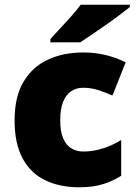

<svg xmlns="http://www.w3.org/2000/svg" viewBox="-20 -786 579 816"><path d="M318 10Q234 10 172 -20Q110 -50 76 -113Q42 -176 42 -274Q42 -375 80 -438.5Q118 -502 183.5 -532.5Q249 -563 333 -563Q384 -563 429.5 -552Q475 -541 514 -521L458 -380Q424 -395 394.5 -404Q365 -413 333 -413Q304 -413 282 -398Q260 -383 248 -352.5Q236 -322 236 -275Q236 -227 248.5 -198Q261 -169 283 -155.5Q305 -142 334 -142Q375 -142 416.5 -155Q458 -168 495 -191V-39Q461 -17 418 -3.5Q375 10 318 10ZM532 -756Q514 -742 487 -721.5Q460 -701 429 -679.5Q398 -658 369.5 -638.5Q341 -619 321 -606H194V-620Q211 -639 235 -664.5Q259 -690 283 -717Q307 -744 323 -766H532Z"/></svg>

Font: Noto Sans Khmer Black
Style: Regular
Weight: 900
Version: Version 2.003